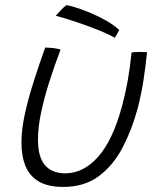

<svg xmlns="http://www.w3.org/2000/svg" viewBox="-20 -714 629 756"><path d="M498 -507Q509.5 -509.5 528 -509.5Q536 -509.5 545.2 -509.2Q554.5 -509 559 -508.5Q553.5 -454 544.8 -397Q536 -340 521.5 -285.5Q499 -202 462.2 -132.2Q425.5 -62.5 368.8 -20.2Q312 22 229.5 22Q168 22 131.8 0Q95.5 -22 80 -61Q64.5 -100 64.5 -151.5Q64.5 -204 78 -265.5Q91.5 -327 112.8 -393.5Q134 -460 158 -527Q164 -526.5 172.2 -526Q180.5 -525.5 187.5 -525Q196 -524 204.2 -522.5Q212.5 -521 218.5 -519Q196 -459.5 175.5 -396Q155 -332.5 142.2 -272.8Q129.5 -213 129.5 -164.5Q129.5 -95.5 157.2 -63.5Q185 -31.5 237 -31.5Q308.5 -31.5 366.5 -96.8Q424.5 -162 461 -298Q473.5 -343.5 482.8 -395.8Q492 -448 498 -507ZM241 -693.5Q251 -693 276.8 -685Q302.5 -677 334.8 -663.8Q367 -650.5 397.8 -633Q428.5 -615.5 449.5 -596Q447 -591 440.5 -579.5Q434 -568 431.5 -565.5Q415 -575.5 386 -587.8Q357 -600 322.8 -612.5Q288.5 -625 255.8 -635.5Q223 -646 199.5 -652Q206.5 -660 218.8 -673Q231 -686 241 -693.5Z"/></svg>

Font: Grandstander ExtraLight
Style: Italic
Weight: 200
Italic angle: -15°
Designer: Tyler Finck
Foundry: Etcetera Type Co
Version: Version 1.200; ttfautohint (v1.8.3)